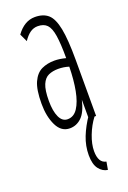

<svg xmlns="http://www.w3.org/2000/svg" viewBox="-136 -512 521 782"><g transform="rotate(-20 125.0 -120.5)"><path d="M103 11Q66 11 47 -28Q28 -67 28 -122Q28 -184 42.5 -215.5Q57 -247 81.5 -258.5Q106 -270 137 -270Q159 -270 186 -263Q186 -325 180.5 -360.5Q175 -396 161 -410.5Q147 -425 121 -425Q103 -425 88 -414.5Q73 -404 59 -383L43 -417Q77 -464 123 -464Q159 -464 180 -445.5Q201 -427 210.5 -379Q220 -331 220 -243V0H188V-82Q176 -31 154 -10Q132 11 103 11ZM60 -123Q60 -79 72 -53Q84 -27 107 -27Q134 -27 151 -53Q168 -79 176.5 -123.5Q185 -168 186 -226Q164 -233 140 -233Q116 -233 98 -225Q80 -217 70 -193.5Q60 -170 60 -123ZM196 189 190 223Q168 220 152.5 200Q137 180 137 140Q137 100 152 62Q167 24 193 -14L213 0Q191 29 177 65.5Q163 102 163 132Q163 183 196 189Z"/></g></svg>

Font: Inconsolata UltraCondensed Light
Style: Regular
Weight: 300
Width: 1
Monospace: yes
Designer: Raph Levien, Cyreal, Brenton Simpson
Foundry: Raph Levien, Cyreal, Google
Version: Version 3.001; ttfautohint (v1.8.2.53-6de2)